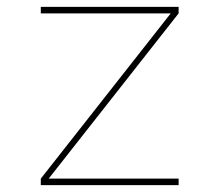

<svg xmlns="http://www.w3.org/2000/svg" viewBox="-20 -540 640 560"><path d="M99 0V-19L478 -501H99V-520H501V-501L122 -19H501V0Z"/></svg>

Font: Iosevka Aile Thin
Style: Regular
Weight: 100
Designer: Belleve Invis
Foundry: Belleve Invis
Version: Version 31.1.0; ttfautohint (v1.8.4)